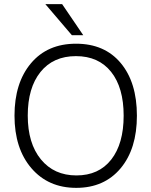

<svg xmlns="http://www.w3.org/2000/svg" viewBox="-20 -899 731 927"><path d="M382 -729H327L199 -879H280ZM346.5 -628Q237 -628 175.5 -551.5Q114 -475 114 -341Q114 -207 177.5 -129.5Q241 -52 349 -52Q457 -52 517 -128.5Q577 -205 577 -340.5Q577 -476 516.5 -552Q456 -628 346.5 -628ZM347 -688Q485 -688 563 -594.5Q641 -501 641 -340.5Q641 -180 562 -86Q483 8 348 8Q213 8 131.5 -87Q50 -182 50 -340.5Q50 -499 129.5 -593.5Q209 -688 347 -688Z"/></svg>

Font: Hind Kochi Light
Style: Regular
Weight: 300
Designer: Dhruvi Tolia
Foundry: Indian Type Foundry
Version: Version 0.702;PS 1.0;hotconv 1.0.81;makeotf.lib2.5.63406